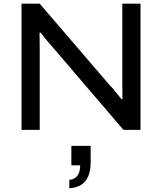

<svg xmlns="http://www.w3.org/2000/svg" viewBox="-20 -706 881 1044"><path d="M97 0V-686H196L577 -242Q586 -234 597.5 -220Q609 -206 620.5 -192Q632 -178 640 -167H646Q646 -185 645.5 -207Q645 -229 645 -247V-686H744V0H651L266 -450Q250 -467 231 -490.5Q212 -514 201 -528H195Q195 -512 195.5 -488.5Q196 -465 196 -440V0ZM357 318V272Q386 270 401 249Q416 228 416 193H368V87H473V177Q473 223 459.5 253.5Q446 284 420.5 299.5Q395 315 357 318Z"/></svg>

Font: Archivo SemiExpanded
Style: Regular
Weight: 400
Width: 6
Designer: Hector Gatti
Foundry: Omnibus-Type
Version: Version 2.001